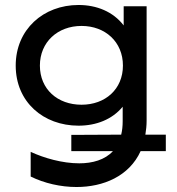

<svg xmlns="http://www.w3.org/2000/svg" viewBox="-20 -555 711 770"><path d="M266 51H433C401 86 351 100 298 100C230 100 157 79 103 54V153C158 180 223 195 287 195C394 195 498 152 544 51H645V-15H563C566 -33 568 -52 568 -72V-530H476V-453C434 -508 368 -535 295 -535C154 -535 43 -437 43 -292C43 -146 154 -51 295 -51C366 -51 430 -76 472 -127V-69C472 -49 470 -31 466 -15L266 -14ZM307 -135C211 -135 140 -197 140 -292C140 -386 211 -451 307 -451C402 -451 473 -387 473 -292C473 -197 402 -135 307 -135Z"/></svg>

Font: Chess Sans Medium
Style: Regular
Weight: 500
Designer: Wolf Bōese
Foundry: Wolf Bōese
Version: Version 7.223;Glyphs 3.3 (3306)